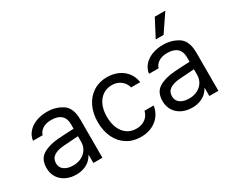

<svg xmlns="http://www.w3.org/2000/svg" viewBox="-114 -1138 1828 1526"><g transform="rotate(-30 800.0 -375.5)"><path d="M241.2 -306.6Q274.4 -309.1 315.7 -311.3Q356.9 -313.5 384.8 -314.5V-357.4Q384.8 -408.7 354.2 -436.3Q323.7 -463.9 264.6 -463.9Q216.3 -463.9 185.5 -444.1Q154.8 -424.3 145.5 -392.6H57.6Q63 -435.1 90.8 -467.8Q118.7 -500.5 164.8 -518.8Q210.9 -537.1 268.6 -537.1Q344.7 -537.1 406.2 -498.3Q467.8 -459.5 467.8 -349.6V0H384.8V-72.3H380.9Q371.1 -51.8 350.8 -32.5Q330.6 -13.2 298.1 -0.2Q265.6 12.7 222.7 12.7Q171.9 12.7 130.9 -6.8Q89.8 -26.4 65.9 -63.2Q42 -100.1 42 -150.4Q42 -232.9 98.4 -266.6Q154.8 -300.3 241.2 -306.6ZM237.3 -62.5Q282.7 -62.5 316.2 -80.6Q349.6 -98.6 367.2 -128.4Q384.8 -158.2 384.8 -192.4V-245.6L251 -236.3Q191.4 -232.4 158.7 -210.4Q126 -188.5 126 -146.5Q126 -106 156.5 -84.2Q187 -62.5 237.3 -62.5Z M577.1 -262.7Q577.1 -342.8 607.2 -405Q637.2 -467.3 691.7 -502.2Q746.1 -537.1 817.4 -537.1Q873.5 -537.1 918.9 -516.4Q964.4 -495.6 992.9 -457.8Q1021.5 -419.9 1028.3 -370.1H944.3Q938.5 -395.5 921.9 -416.5Q905.3 -437.5 879.2 -450.2Q853 -462.9 819.3 -462.9Q772.5 -462.9 736.6 -438.5Q700.7 -414.1 680.9 -369.4Q661.1 -324.7 661.1 -265.6Q661.1 -204.6 680.4 -159.2Q699.7 -113.8 735.6 -89.1Q771.5 -64.5 819.3 -64.5Q866.7 -64.5 900.1 -88.6Q933.6 -112.8 944.3 -156.2H1028.3Q1021.5 -108.4 994.1 -70.6Q966.8 -32.7 921.9 -11Q877 10.7 819.3 10.7Q745.6 10.7 690.7 -24.2Q635.7 -59.1 606.4 -121.1Q577.1 -183.1 577.1 -262.7Z M1305.7 -306.6Q1338.9 -309.1 1380.1 -311.3Q1421.4 -313.5 1449.2 -314.5V-357.4Q1449.2 -408.7 1418.7 -436.3Q1388.2 -463.9 1329.1 -463.9Q1280.8 -463.9 1250 -444.1Q1219.2 -424.3 1210 -392.6H1122.1Q1127.4 -435.1 1155.3 -467.8Q1183.1 -500.5 1229.2 -518.8Q1275.4 -537.1 1333 -537.1Q1409.2 -537.1 1470.7 -498.3Q1532.2 -459.5 1532.2 -349.6V0H1449.2V-72.3H1445.3Q1435.5 -51.8 1415.3 -32.5Q1395 -13.2 1362.5 -0.2Q1330.1 12.7 1287.1 12.7Q1236.3 12.7 1195.3 -6.8Q1154.3 -26.4 1130.4 -63.2Q1106.4 -100.1 1106.4 -150.4Q1106.4 -232.9 1162.8 -266.6Q1219.2 -300.3 1305.7 -306.6ZM1301.8 -62.5Q1347.2 -62.5 1380.6 -80.6Q1414.1 -98.6 1431.6 -128.4Q1449.2 -158.2 1449.2 -192.4V-245.6L1315.4 -236.3Q1255.9 -232.4 1223.1 -210.4Q1190.4 -188.5 1190.4 -146.5Q1190.4 -106 1220.9 -84.2Q1251.5 -62.5 1301.8 -62.5ZM1388.7 -762.7H1485.4L1377 -602.5H1304.7Z"/></g></svg>

Font: Pretendard JP
Style: Regular
Weight: 400
Designer: Base glyphs from Inter by Rasmus Andersson; Hangeul glyphs from Noto Sans CJK(Source Han Sans) by Jang Soo-young and Kan
Foundry: Kil Hyung-jin
Version: Version 1.309